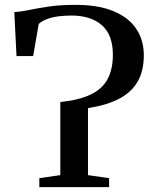

<svg xmlns="http://www.w3.org/2000/svg" viewBox="-20 -771 634 791"><path d="M142 0V-37L228.5 -49.5V-350.5Q308 -359 355.5 -382.5Q403 -406 424 -446.5Q445 -487 445 -545.5Q445 -627 400.5 -666.5Q356 -706 277.5 -707Q216.5 -706.5 184.5 -696.2Q152.5 -686 139.5 -672L116.5 -540H48L39 -721Q64.5 -722.5 99.2 -729.8Q134 -737 181.2 -744Q228.5 -751 292 -751Q384.5 -751 447 -725.2Q509.5 -699.5 541 -652.8Q572.5 -606 572.5 -543.5Q572.5 -479 547 -434.8Q521.5 -390.5 470.5 -364Q419.5 -337.5 342.5 -325.5V-49.5L429.5 -37V0Z"/></svg>

Font: Merriweather 72pt Medium
Style: Regular
Weight: 500
Version: Version 2.100